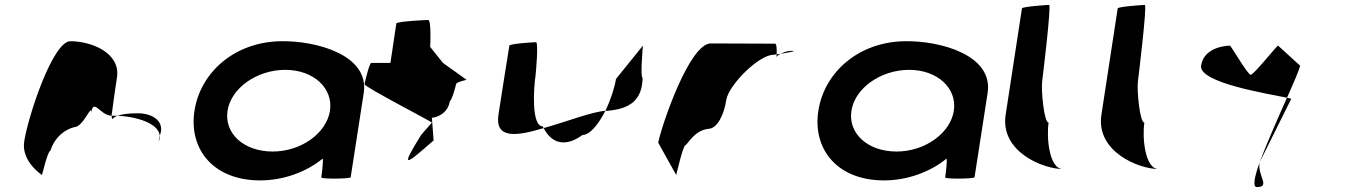

<svg xmlns="http://www.w3.org/2000/svg" viewBox="-20 -723 5543 778"><path d="M78 -149C66 -68 150 -14 150 -14C149 -6 173 -112 184 -112C203 -171 247 -200 282 -208C318 -208 356 -314 348 -261C359 -331 383 -256 432 -254C436 -281 444 -346 454 -409C469 -510 349 -556 265 -556C194 -556 93 -250 78 -149ZM432 -254C433 -246 434 -242 436 -241C435 -237 435 -246 456 -254ZM456 -254C545 -250 650 -215 623 -149L626 -170C652 -228 602 -264 538 -264C495 -264 471 -259 456 -254Z M768 -274C744 -118 845 8 1034 8C1131 8 1224 -28 1287 -80C1292 -76 1282 -4 1282 -4C1281 3 1400 2 1401 -5L1454 -347C1477 -500 1263 -558 1120 -556C931 -554 792 -430 768 -274ZM902 -274C916 -366 1021 -440 1136 -440C1250 -440 1331 -366 1317 -274C1303 -184 1201 -109 1085 -109C966 -109 888 -184 902 -274Z M1457 -382C1455 -371 1738 -226 1730 -226L1687 -177C1598 -34 1623 -54 1737 -154L1730 -246C1746 -246 1795 -261 1803 -314C1810 -314 1826 -371 1828 -382C1830 -392 1877 -400 1870 -400L1775 -468L1723 -533C1724 -540 1728 -642 1715 -642C1702 -642 1587 -636 1586 -628L1562 -468H1484C1477 -468 1459 -392 1457 -382Z M2000 -260C1984 -158 2073 -171 2183 -204C2182 -206 2180 -209 2179 -211C2133 -211 2142 -366 2150 -416C2151 -424 2163 -552 2152 -552C2142 -552 2045 -546 2044 -538C2044 -538 2012 -340 2000 -260ZM2183 -204C2216 -139 2274 -127 2340 -176C2371 -176 2406 -221 2433 -274C2378 -270 2276 -230 2183 -204ZM2433 -274H2441C2539 -282 2582 -322 2584 -408C2573 -408 2586 -546 2585 -538L2476 -403C2471 -370 2455 -319 2433 -274Z M2647 -145 2720 -14C2719 -6 2747 -135 2758 -135C2769 -142 2794 -194 2850 -201C2886 -201 2914 -258 2923 -318C2932 -378 3055 -501 3114 -501C3114 -501 3119 -502 3127 -503C3128 -520 3127 -546 3121 -546C3121 -546 2958 -547 2860 -547C2775 -547 2664 -225 2647 -145ZM3127 -503C3127 -498 3126 -494 3126 -491C3126 -494 3133 -500 3143 -505C3137 -504 3132 -504 3127 -503ZM3143 -505C3174 -510 3214 -517 3187 -517C3171 -517 3155 -511 3143 -505Z M3296 -274C3272 -118 3373 8 3562 8C3659 8 3752 -28 3815 -80C3820 -76 3810 -4 3810 -4C3809 3 3928 2 3929 -5L3982 -347C4005 -500 3791 -558 3648 -556C3459 -554 3320 -430 3296 -274ZM3430 -274C3444 -366 3549 -440 3664 -440C3778 -440 3859 -366 3845 -274C3831 -184 3729 -109 3613 -109C3494 -109 3416 -184 3430 -274Z M4055 -258C4032 -108 4207 -38 4287 -38C4231 -38 4220 -167 4229 -226C4210 -227 4198 -361 4203 -394C4204 -401 4241 -703 4231 -703C4221 -703 4122 -696 4121 -689Z M4443 -258C4420 -108 4595 -38 4675 -38C4619 -38 4608 -167 4617 -226C4598 -227 4586 -361 4591 -394C4592 -401 4629 -703 4619 -703C4609 -703 4510 -696 4509 -689Z M4847 -457C4836 -387 5125 -342 5195 -327C5223 -390 5245 -440 5248 -457L5159 -538C5160 -546 5061 -420 5048 -420C5035 -420 4964 -546 4963 -538C4963 -538 4859 -538 4847 -457ZM5084 -65C5063 -6 5055 35 5073 35C5130 35 5074 -12 5084 -65ZM5084 -65 5212 -322C5212 -323 5206 -325 5195 -327C5158 -244 5112 -140 5084 -65ZM5084 -65Z"/></svg>

Font: Ampere
Style: SCExtIta
Weight: 400
Version: Version 1